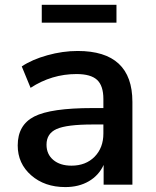

<svg xmlns="http://www.w3.org/2000/svg" viewBox="-20 -758 639 788"><path d="M248 9.8Q163.1 9.8 107.9 -38.6Q52.7 -86.9 52.7 -161.1Q52.7 -245.1 120.6 -279.8Q188.5 -314.5 359.4 -314.5H404.3V-351.6Q404.3 -406.2 378.4 -430.2Q352.5 -454.1 293.9 -454.1Q192.4 -454.1 105.5 -397.5L69.3 -485.4Q111.3 -513.7 174.3 -531.2Q237.3 -548.8 298.8 -548.8Q523.4 -548.8 523.4 -339.8V0H405.3V-81.1Q385.7 -38.1 344.7 -14.2Q303.7 9.8 248 9.8ZM151.4 -665V-738.3H458V-665ZM170.9 -164.1Q170.9 -125 198.7 -101.6Q226.6 -78.1 273.4 -78.1Q332 -78.1 368.2 -114.7Q404.3 -151.4 404.3 -210V-247.1H360.4Q253.9 -247.1 212.4 -228.5Q170.9 -210 170.9 -164.1Z"/></svg>

Font: Min Sans SemiBold
Style: Regular
Weight: 600
Designer: Jinseong-Kim, NotoSansCJK, Nunito
Foundry: Jinseong-Kim
Version: Version 1.400;Glyphs 3.1.2 (3151)